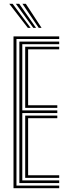

<svg xmlns="http://www.w3.org/2000/svg" viewBox="-20 -992 355 1012"><path d="M51.2 0V-800H292V-786.5H66.8V-13.8H292V0ZM82 -27.2V-772.8H292V-759.2H97.5V-410H282V-396.2H97.5V-41H292V-27.2ZM112.8 -423.5V-745.5H292V-732H128.2V-437.2H282V-423.5ZM112.8 -54.5V-382.8H282V-369H128.2V-68.2H292V-54.5ZM126.8 -845 28.8 -972H46.5L141.5 -845ZM155.5 -845 63.5 -972H81.2L170.2 -845ZM184.2 -845 98.2 -972H116L199.2 -845Z"/></svg>

Font: Big Shoulders Inline Display Medium
Style: Regular
Weight: 500
Designer: Patric King
Foundry: XO Type Co
Version: Version 1.000